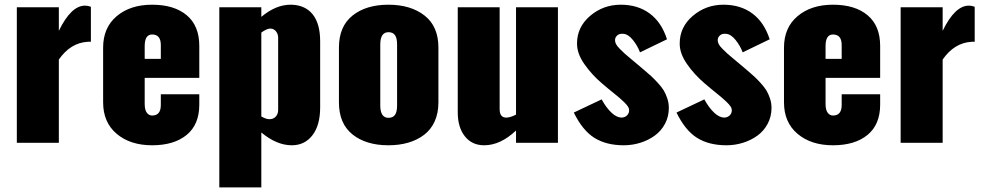

<svg xmlns="http://www.w3.org/2000/svg" viewBox="-20 -609 4196 819"><path d="M51.8 0V-578.1H231V-477.5Q283.2 -585 342.8 -585Q355 -585 367.7 -580.1V-430.7Q360.4 -431.6 353 -430.7Q280.3 -425.8 231 -355V0Z M597.2 -357.9H666V-417Q666 -461.9 628.9 -461.9Q597.2 -461.9 597.2 -412.1ZM419.9 -172.4V-405.8Q419.9 -491.2 477.8 -540Q535.6 -588.9 628.9 -588.9Q723.1 -588.9 776.6 -543.9Q830.1 -499 830.1 -413.1V-276.9H597.2V-166.5Q597.2 -140.1 606.2 -128.2Q615.2 -116.2 628.9 -116.2Q666 -116.2 666 -161.1V-207H830.1V-162.6Q830.1 -77.6 776.1 -33.4Q722.2 10.7 628.9 10.7Q535.6 10.7 477.8 -38.1Q419.9 -86.9 419.9 -172.4Z M1128.4 -100.6Q1145.5 -100.1 1156 -111.3Q1166.5 -122.6 1166.5 -139.6V-448.2Q1166.5 -465.3 1155.8 -477.1Q1145 -488.8 1128.4 -486.8Q1115.7 -484.9 1094.7 -470.2V-112.3Q1114.7 -100.6 1128.4 -100.6ZM915.5 190.4V-578.1H1094.7V-537.1Q1156.7 -588.9 1219.2 -588.9Q1222.2 -588.9 1225.1 -588.9Q1283.7 -586.4 1314.7 -546.6Q1345.7 -506.8 1345.7 -432.1V-151.4Q1345.7 -74.7 1312.7 -32Q1279.8 10.7 1224.6 10.7Q1160.2 10.7 1094.7 -43.9V190.4Z M1636.7 10.7Q1541.5 10.7 1483.6 -35.6Q1425.8 -82 1425.8 -171.9V-406.2Q1425.8 -496.1 1483.6 -542.5Q1541.5 -588.9 1636.7 -588.9Q1732.4 -588.9 1791.3 -542.5Q1850.1 -496.1 1850.1 -406.2V-171.9Q1850.1 -126 1834 -90.8Q1817.9 -55.7 1788.8 -33.7Q1759.8 -11.7 1721.4 -0.5Q1683.1 10.7 1636.7 10.7ZM1637.2 -106.4Q1655.8 -106.4 1664.8 -118.9Q1673.8 -131.3 1673.8 -159.2V-418.9Q1673.8 -446.8 1664.8 -459.2Q1655.8 -471.7 1637.2 -471.7Q1602.1 -471.7 1602.1 -418.9V-159.2Q1602.1 -106.4 1637.2 -106.4Z M2045.4 10.7Q1993.2 10.7 1962.9 -27.6Q1932.6 -65.9 1932.6 -129.4V-578.1H2111.3V-143.6Q2111.3 -107.4 2139.2 -107.4Q2140.1 -107.4 2141.6 -107.4Q2158.7 -108.4 2181.2 -120.1V-578.1H2359.9V0H2181.2V-52.2Q2114.3 10.7 2045.4 10.7Z M2641.1 10.7Q2565.9 10.7 2515.4 -21Q2464.8 -52.7 2427.7 -128.9L2546.4 -185.1Q2566.4 -148.4 2589.8 -127Q2610.8 -107.9 2630.9 -107.4Q2633.8 -107.4 2636.2 -107.9Q2647.9 -109.4 2656 -118.2Q2664.1 -127 2663.6 -140.1Q2663.6 -147 2658.2 -155Q2652.8 -163.1 2642.3 -173.3Q2631.8 -183.6 2622.6 -191.4Q2613.3 -199.2 2597.7 -211.9Q2582 -224.6 2574.2 -231L2548.8 -252.4Q2503.4 -291 2472.2 -336.2Q2440.9 -381.3 2441.4 -423.8Q2441.4 -493.7 2497.3 -541.3Q2553.2 -588.9 2627.9 -588.9Q2700.7 -588.9 2751.2 -551.5Q2801.8 -514.2 2825.2 -441.4L2710 -385.7Q2699.7 -413.6 2679.7 -438.5Q2659.7 -463.4 2638.7 -464.8Q2622.6 -466.3 2613.3 -458.3Q2604 -450.2 2603.5 -439Q2603 -430.7 2607.4 -421.6Q2611.8 -412.6 2623.8 -400.6Q2635.7 -388.7 2644.5 -380.6Q2653.3 -372.6 2672.4 -356.9Q2691.4 -341.3 2699.2 -334.5L2721.7 -315.4Q2724.1 -313.5 2728.5 -309.6Q2748.5 -292.5 2759 -283Q2769.5 -273.4 2786.1 -255.4Q2802.7 -237.3 2811.3 -223.1Q2819.8 -209 2826.4 -189.2Q2833 -169.4 2833 -148.9Q2833 -111.8 2816.7 -81.1Q2800.3 -50.3 2772.9 -30.5Q2745.6 -10.7 2711.4 0Q2677.2 10.7 2641.1 10.7Z M3079.1 10.7Q3003.9 10.7 2953.4 -21Q2902.8 -52.7 2865.7 -128.9L2984.4 -185.1Q3004.4 -148.4 3027.8 -127Q3048.8 -107.9 3068.8 -107.4Q3071.8 -107.4 3074.2 -107.9Q3085.9 -109.4 3094 -118.2Q3102.1 -127 3101.6 -140.1Q3101.6 -147 3096.2 -155Q3090.8 -163.1 3080.3 -173.3Q3069.8 -183.6 3060.5 -191.4Q3051.3 -199.2 3035.6 -211.9Q3020 -224.6 3012.2 -231L2986.8 -252.4Q2941.4 -291 2910.2 -336.2Q2878.9 -381.3 2879.4 -423.8Q2879.4 -493.7 2935.3 -541.3Q2991.2 -588.9 3065.9 -588.9Q3138.7 -588.9 3189.2 -551.5Q3239.7 -514.2 3263.2 -441.4L3147.9 -385.7Q3137.7 -413.6 3117.7 -438.5Q3097.7 -463.4 3076.7 -464.8Q3060.5 -466.3 3051.3 -458.3Q3042 -450.2 3041.5 -439Q3041 -430.7 3045.4 -421.6Q3049.8 -412.6 3061.8 -400.6Q3073.7 -388.7 3082.5 -380.6Q3091.3 -372.6 3110.4 -356.9Q3129.4 -341.3 3137.2 -334.5L3159.7 -315.4Q3162.1 -313.5 3166.5 -309.6Q3186.5 -292.5 3197 -283Q3207.5 -273.4 3224.1 -255.4Q3240.7 -237.3 3249.3 -223.1Q3257.8 -209 3264.4 -189.2Q3271 -169.4 3271 -148.9Q3271 -111.8 3254.6 -81.1Q3238.3 -50.3 3210.9 -30.5Q3183.6 -10.7 3149.4 0Q3115.2 10.7 3079.1 10.7Z M3501.5 -357.9H3570.3V-417Q3570.3 -461.9 3533.2 -461.9Q3501.5 -461.9 3501.5 -412.1ZM3324.2 -172.4V-405.8Q3324.2 -491.2 3382.1 -540Q3439.9 -588.9 3533.2 -588.9Q3627.4 -588.9 3680.9 -543.9Q3734.4 -499 3734.4 -413.1V-276.9H3501.5V-166.5Q3501.5 -140.1 3510.5 -128.2Q3519.5 -116.2 3533.2 -116.2Q3570.3 -116.2 3570.3 -161.1V-207H3734.4V-162.6Q3734.4 -77.6 3680.4 -33.4Q3626.5 10.7 3533.2 10.7Q3439.9 10.7 3382.1 -38.1Q3324.2 -86.9 3324.2 -172.4Z M3821.8 0V-578.1H4001V-477.5Q4053.2 -585 4112.8 -585Q4125 -585 4137.7 -580.1V-430.7Q4130.4 -431.6 4123 -430.7Q4050.3 -425.8 4001 -355V0Z"/></svg>

Font: Oswald
Style: Heavy
Weight: 800
Designer: Vernon Adams
Foundry: Vernon Adams
Version: 3.0; ttfautohint (v0.95) -l 8 -r 50 -G 200 -x 0 -w "G" -W -c